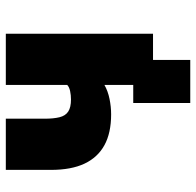

<svg xmlns="http://www.w3.org/2000/svg" viewBox="-27 -519 674 660"><g transform="rotate(-90 310.0 -189.0)"><path d="M434 128H286V-68H503V0H434ZM348 0V-167Q327 -155 300 -149.5Q273 -144 247 -144Q183 -144 141 -167Q99 -190 77.5 -235.5Q56 -281 56 -351V-506H232V-372Q232 -342 237 -321.5Q242 -301 256.5 -291.5Q271 -282 298 -282Q313 -282 327 -285Q341 -288 348 -295V-506H524V0Z"/></g></svg>

Font: Nunito Sans 7pt Condensed Black
Style: Regular
Weight: 900
Width: 3
Designer: Vernon Adams
Foundry: Vernon Adams
Version: Version 3.101;gftools[0.9.27]